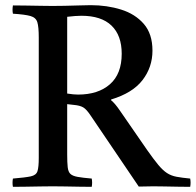

<svg xmlns="http://www.w3.org/2000/svg" viewBox="-20 -722 758 743"><path d="M266 -316 240 -319V-124Q240 -93 242 -75Q244 -57 252.5 -49Q261 -41 280.5 -37.5Q300 -34 335 -31Q338 -15 335 1Q315 1 287 0.5Q259 0 231 -0.5Q203 -1 184 -1Q166 -1 137 -0.5Q108 0 79 0.5Q50 1 30 1Q27 -14 30 -31Q78 -35 99 -39.5Q120 -44 125 -59.5Q130 -75 130 -111V-577Q130 -618 124.5 -636Q119 -654 98 -660Q77 -666 30 -669Q27 -684 30 -701Q49 -701 79.5 -700.5Q110 -700 139.5 -699.5Q169 -699 183 -699Q201 -699 229.5 -699.5Q258 -700 286.5 -701Q315 -702 331 -702Q394 -702 448.5 -685Q503 -668 536.5 -629.5Q570 -591 570 -526Q570 -462 531.5 -412Q493 -362 410 -337V-334Q425 -322 444 -294L549 -142Q575 -105 592.5 -84Q610 -63 626 -52.5Q642 -42 663 -38Q684 -34 716 -31Q719 -15 716 1Q697 1 669 0.5Q641 0 615 -0.5Q589 -1 573 -1Q557 -1 545 -0.5Q533 0 517 0L332 -273Q315 -299 302 -306.5Q289 -314 266 -316ZM240 -360Q253 -358 263 -357Q273 -356 282 -356Q360 -356 405.5 -396Q451 -436 451 -514Q451 -585 411.5 -623Q372 -661 295 -661Q285 -661 270.5 -660Q256 -659 240 -657Z"/></svg>

Font: Tiro Devanagari Sanskrit
Style: Regular
Weight: 400
Designer: Devanagari: John Hudson & Fiona Ross. Latin: John Hudson.
Foundry: Tiro Typeworks Ltd.
Version: Version 1.52